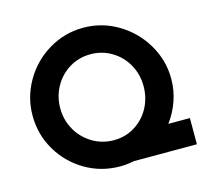

<svg xmlns="http://www.w3.org/2000/svg" viewBox="-107 -871 1106 1006"><g transform="rotate(-15 446.5 -368.0)"><path d="M843 0H502Q462 8 425 8Q323 8 237 -42.5Q151 -93 100.5 -179Q50 -265 50 -367Q50 -467 100.5 -554Q151 -641 237.5 -692.5Q324 -744 425 -744Q526 -744 612.5 -692.5Q699 -641 750.5 -554Q802 -467 802 -367Q802 -305 782 -247.5Q762 -190 726 -142H843ZM430 -133Q492 -133 543 -164.5Q594 -196 623 -249.5Q652 -303 652 -367Q652 -431 622 -484.5Q592 -538 540 -569Q488 -600 426 -600Q363 -600 311.5 -569Q260 -538 230 -484.5Q200 -431 200 -367Q200 -303 230.5 -249.5Q261 -196 313.5 -164.5Q366 -133 430 -133Z"/></g></svg>

Font: Josefin Sans
Style: Bold
Weight: 700
Designer: Santiago Orozco
Foundry: Typemade
Version: Version 2.000